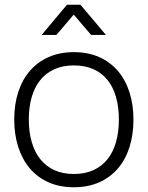

<svg xmlns="http://www.w3.org/2000/svg" viewBox="-20 -775 623 810"><path d="M262.5 -755H319.5L427 -627.5H364.5L291 -713.5L218 -627.5H155.5ZM291.5 15Q231.5 15 184.5 -6Q137.5 -27 105.5 -65Q73.5 -103 56.8 -155.5Q40 -208 40 -271Q40 -334.5 57 -386.8Q74 -439 106.5 -476.5Q139 -514 185.8 -534.5Q232.5 -555 291.5 -555Q352 -555 398.8 -534Q445.5 -513 477.5 -475.5Q509.5 -438 526.2 -385.8Q543 -333.5 543 -271Q543 -207 526.2 -154.2Q509.5 -101.5 477.2 -64Q445 -26.5 398.2 -5.8Q351.5 15 291.5 15ZM291.5 -41Q339 -41 374.8 -57.5Q410.5 -74 434.2 -104.2Q458 -134.5 469.8 -177Q481.5 -219.5 481.5 -271Q481.5 -323 469.5 -365.2Q457.5 -407.5 433.8 -437.2Q410 -467 374.5 -483Q339 -499 291.5 -499Q243.5 -499 207.8 -482.2Q172 -465.5 148.5 -435.5Q125 -405.5 113.2 -363.5Q101.5 -321.5 101.5 -271Q101.5 -218.5 113.8 -176Q126 -133.5 150 -103.5Q174 -73.5 209.5 -57.2Q245 -41 291.5 -41Z"/></svg>

Font: Vela Sans Light
Style: Regular
Weight: 300
Designer: Principal design: Mikhail Sharanda - project Manrope.
Design modification: Ravid Balaliev
Foundry: Mikhail Sharanda
Version: Version 1.001